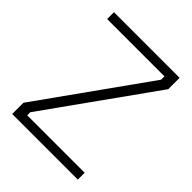

<svg xmlns="http://www.w3.org/2000/svg" viewBox="-196 -813 931 931"><g transform="rotate(45 269.0 -348.0)"><path d="M44 -650V-697H494V-619L100 -67V-46H494V1H44V-76L437 -627V-650Z"/></g></svg>

Font: TitilliumText
Style: Light
Weight: 300
Designer: Accademia di Belle Arti di Urbino and others
Foundry: Accademia di Belle Arti di Urbino and others.
Version: Version 60.001